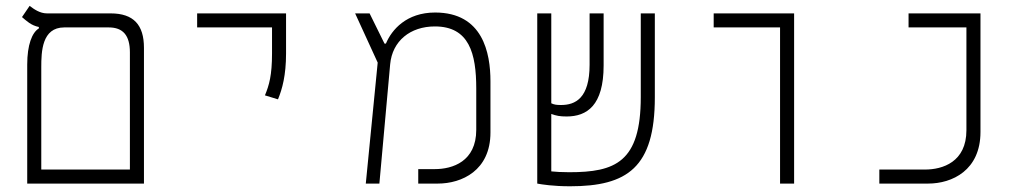

<svg xmlns="http://www.w3.org/2000/svg" viewBox="-20 -632 3556 661"><path d="M73.7 0H475.6V-467.3C475.6 -546.4 439.9 -585.9 360.8 -585.9H141.6C117.2 -585.9 96.7 -600.6 82 -611.8L55.7 -573.2C70.8 -560.5 86.9 -544.4 113.8 -539.1V-534.2C90.3 -520 73.7 -477.5 73.7 -409.7ZM201.2 -537.6H354.5C403.3 -537.6 427.2 -510.3 427.2 -451.7V-48.3H122.1V-400.4C122.1 -453.6 124 -537.6 201.2 -537.6Z M937 -290C951.7 -325.2 964.8 -373 964.8 -448.2V-585.9H658.7V-537.6H916.5V-448.2C916.5 -373 906.7 -338.9 892.1 -303.7Z M1239.3 0H1286.1L1323.2 -410.6C1330.6 -491.2 1392.6 -541 1477.1 -541C1595.2 -541 1619.6 -448.2 1619.6 -327.1V-185.1C1619.6 -75.7 1537.6 -49.8 1477.1 -49.8H1419.9V0H1487.3C1569.8 0 1668.5 -44.9 1668.5 -175.8V-352.1C1668.5 -450.2 1642.1 -588.9 1478 -588.9C1379.4 -588.9 1328.6 -529.8 1308.6 -481.9H1303.7L1252.4 -585.9H1202.6L1280.3 -416.5Z M1942.4 9.3C2139.6 9.3 2234.4 -55.2 2234.4 -296.9V-585.9H2186V-297.9C2186 -73.2 2097.7 -39.1 1939.5 -39.1C1912.1 -39.1 1892.1 -40.5 1877.9 -42V-239.7C1895.5 -233.4 1907.2 -231 1930.7 -231C2000.5 -231 2058.1 -268.6 2058.1 -406.7V-585.9H2009.8V-409.2C2009.8 -293.5 1960.4 -270.5 1911.6 -270.5C1896.5 -270.5 1888.2 -271.5 1877.9 -276.4V-585.9H1829.6V0C1844.7 2.9 1884.8 9.3 1942.4 9.3Z M2665.5 0H2713.9V-585.9H2437V-537.6H2665.5Z M3007.3 0H3175.3C3258.3 0 3355.5 -45.9 3355.5 -177.7V-585.9H3107.9V-537.6H3307.1V-183.6C3307.1 -74.2 3225.1 -48.3 3164.6 -48.3H3007.3Z"/></svg>

Font: Cascadia Mono PL ExtraLight
Style: Regular
Weight: 200
Monospace: yes
Designer: Aaron Bell
Foundry: Saja Typeworks
Version: Version 2404.023